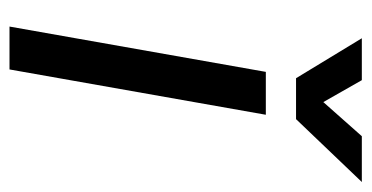

<svg xmlns="http://www.w3.org/2000/svg" viewBox="-204 -558 763 394"><g transform="rotate(90 177.0 -361.5)"><path d="M35 0 128 -526H216L123 0ZM141 -588 59 -723H145L190 -644L260 -723H354L225 -588Z"/></g></svg>

Font: Archivo VF Beta
Style: Italic
Weight: 400
Italic angle: -10°
Designer: Hector Gatti
Foundry: Omnibus-Type
Version: Version 1.002